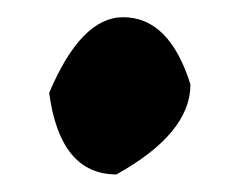

<svg xmlns="http://www.w3.org/2000/svg" viewBox="-20 -312 290 223"><path d="M123 -292Q176.8 -292 201.2 -213.9Q201.2 -157.2 115.2 -109.4Q49.8 -109.4 37.1 -204.1Q74.2 -292 123 -292Z"/></svg>

Font: Sue Ellen Francisco
Style: Regular
Weight: 400
Designer: Kimberly Geswein
Foundry: Kimberly Geswein
Version: Version 1.002 2007